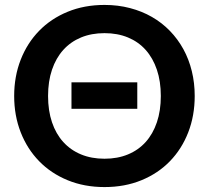

<svg xmlns="http://www.w3.org/2000/svg" viewBox="-20 -751 848 779"><path d="M270 -417H537V-309.5H270ZM770 -361.5Q770 -282 743.8 -214.2Q717.5 -146.5 669.5 -97Q621.5 -47.5 554 -19.8Q486.5 8 404 8Q322 8 254.5 -19.8Q187 -47.5 138.8 -97Q90.5 -146.5 64 -214.2Q37.5 -282 37.5 -361.5Q37.5 -441 64 -508.8Q90.5 -576.5 138.8 -626Q187 -675.5 254.5 -703.2Q322 -731 404 -731Q459 -731 507.5 -718.2Q556 -705.5 596.5 -682.2Q637 -659 669.2 -625.8Q701.5 -592.5 724 -551.5Q746.5 -510.5 758.2 -462.5Q770 -414.5 770 -361.5ZM632.5 -361.5Q632.5 -421 616.5 -468.2Q600.5 -515.5 571 -548.5Q541.5 -581.5 499.2 -599Q457 -616.5 404 -616.5Q351 -616.5 308.8 -599Q266.5 -581.5 236.8 -548.5Q207 -515.5 191 -468.2Q175 -421 175 -361.5Q175 -302 191 -254.8Q207 -207.5 236.8 -174.8Q266.5 -142 308.8 -124.5Q351 -107 404 -107Q457 -107 499.2 -124.5Q541.5 -142 571 -174.8Q600.5 -207.5 616.5 -254.8Q632.5 -302 632.5 -361.5Z"/></svg>

Font: Lato 2
Style: Bold
Weight: 700
Designer: Lukasz Dziedzic with Adam Twardoch and Botio Nikoltchev
Foundry: tyPoland Lukasz Dziedzic
Version: Version 2.015; 2015-08-06; http://www.latofonts.com/